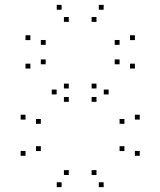

<svg xmlns="http://www.w3.org/2000/svg" viewBox="-20 -760 660 790"><path d="M406.5 10V-10H386.5V10ZM555 -119V-139H535V-119ZM555 -268V-288H535V-268ZM427 -371.5V-391.5H407V-371.5ZM535 -478V-498H515V-478ZM535 -595V-615H515V-595ZM406.5 -720V-740H386.5V-720ZM233.5 -720V-740H213.5V-720ZM105 -595V-615H85V-595ZM105 -478V-498H85V-478ZM213 -371.5V-391.5H193V-371.5ZM85 -268V-288H65V-268ZM85 -119V-139H65V-119ZM233.5 10V-10H213.5V10ZM148 -138.5V-158.5H128V-138.5ZM148 -250.5V-270.5H128V-250.5ZM263 -341V-361H243V-341ZM377 -341V-361H357V-341ZM492 -250.5V-270.5H472V-250.5ZM492 -138.5V-158.5H472V-138.5ZM377 -40V-60H357V-40ZM263 -40V-60H243V-40ZM168 -495.5V-515.5H148V-495.5ZM168 -575.5V-595.5H148V-575.5ZM263 -670V-690H243V-670ZM377 -670V-690H357V-670ZM472 -575.5V-595.5H452V-575.5ZM472 -495.5V-515.5H452V-495.5ZM377 -396V-416H357V-396ZM263 -396V-416H243V-396Z"/></svg>

Font: Monaspace Krypton Dots Var
Style: Regular
Weight: 400
Designer: Riley Cran and the Lettermatic Team
Version: Version 1.100 (Monaspace Krypton Dots)